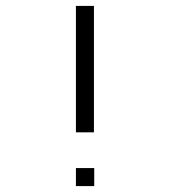

<svg xmlns="http://www.w3.org/2000/svg" viewBox="-20 -679 580 650"><path d="M237 -110H299V-49H237ZM237 -659H298V-231H237Z"/></svg>

Font: 3270 Nerd Font Mono
Style: Regular
Weight: 400
Monospace: yes
Version: Version 3.0.1;Nerd Fonts 3.0.0